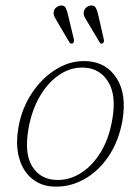

<svg xmlns="http://www.w3.org/2000/svg" viewBox="-20 -684 514 712"><path d="M306 -457Q375.5 -452 413 -393.2Q450.5 -334.5 434 -236.5Q420 -158.5 381 -102Q342 -45.5 287.5 -16.8Q233 12 173 7.5Q129.5 4.5 97 -22.8Q64.5 -50 50.8 -98.8Q37 -147.5 49 -215Q61.5 -284 99.5 -340.5Q137.5 -397 191.5 -429.2Q245.5 -461.5 306 -457ZM184 -17Q230 -13.5 273.8 -38.5Q317.5 -63.5 350.5 -114.8Q383.5 -166 396.5 -241.5Q412 -331 381.5 -380.2Q351 -429.5 295 -433Q246.5 -436.5 203.5 -409Q160.5 -381.5 129.5 -329.8Q98.5 -278 86 -209Q69.5 -116.5 98.5 -68.5Q127.5 -20.5 184 -17ZM345 -625.5 365 -538Q367 -527 361 -523.5Q354 -519 349.5 -527L303.5 -604Q298 -612.5 293.8 -621Q289.5 -629.5 290.5 -638.5Q292 -649 299.2 -655.5Q306.5 -662 315.5 -663.5Q330 -665 335.5 -654.5Q341 -644 345 -625.5ZM233 -625.5 254 -538Q255.5 -527 250 -523.5Q243 -519.5 237.5 -527L192 -604Q187 -612.5 182.5 -621Q178 -629.5 179 -638.5Q180 -649 187.5 -655.5Q195 -662 204 -663.5Q218.5 -665 223.8 -654.5Q229 -644 233 -625.5Z"/></svg>

Font: Fraunces 9pt S050 Thin
Style: Italic
Weight: 100
Italic angle: -16°
Version: Version 1.000; ttfautohint (v1.8.3)